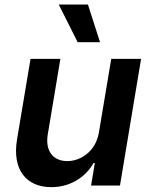

<svg xmlns="http://www.w3.org/2000/svg" viewBox="-20 -799 648 827"><path d="M406.2 -229.4C392.8 -146.3 326.7 -105.1 269.9 -105.1C208.5 -105.1 174.7 -148.8 185.4 -218L240.1 -545.5H111.5L53.3 -198.2C31.6 -67.1 93.8 7.1 201 7.1C282.7 7.1 348.7 -35.9 382.8 -96.9H388.5L372.2 0H496.8L587.7 -545.5H459.2ZM233 -779.5 314.6 -617.2H410.9L358.7 -779.5Z"/></svg>

Font: Margiela Sans Semi Bold
Style: Italic
Weight: 600
Italic angle: -9.39999°
Designer: Stefan Endress, Andreas Faust
Version: Version 1.100;FEAKit 1.0